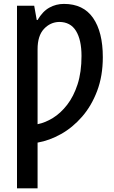

<svg xmlns="http://www.w3.org/2000/svg" viewBox="-20 -744 598 1003"><path d="M314 -723.6Q415.5 -723.6 466.3 -650.1Q517.1 -576.7 517.1 -445.3Q517.1 -347.2 487.5 -269Q458 -190.9 408.7 -134.3Q359.4 -77.6 298.8 -43.7Q238.3 -9.8 176.3 1V239.7H68.8V-713.9H158.7L171.9 -639.6H176.3Q202.6 -684.6 237.8 -704.1Q272.9 -723.6 314 -723.6ZM289.1 -629.4Q242.7 -628.4 209.5 -592.8Q176.3 -557.1 176.3 -486.8V-95.2Q216.3 -103 256.6 -127.9Q296.9 -152.8 330.8 -196.5Q364.7 -240.2 385.3 -303.7Q405.8 -367.2 405.8 -451.7Q405.8 -535.6 377 -582.5Q348.1 -629.4 289.1 -629.4Z"/></svg>

Font: Open Sans Condensed SemiBold
Style: Regular
Weight: 600
Width: 3
Designer: Monotype Design Team
Foundry: Monotype Imaging Inc.
Version: Version 3.000; ttfautohint (v1.8.4)